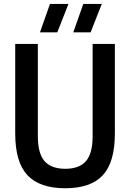

<svg xmlns="http://www.w3.org/2000/svg" viewBox="-20 -968 675 997"><path d="M319 9.5Q186 9.5 122.5 -58.2Q59 -126 59 -275V-740H176.5V-261Q176.5 -171.5 211.2 -131.5Q246 -91.5 319 -91.5Q392 -91.5 426.5 -131.5Q461 -171.5 461 -261V-740H576.5V-275Q576.5 -126 514 -58.2Q451.5 9.5 319 9.5ZM360.5 -800 412.5 -947.5H508.5L450.5 -800ZM187.5 -800 239.5 -947.5H335.5L277.5 -800Z"/></svg>

Font: Encode Sans Condensed SemiBold
Style: Regular
Weight: 600
Width: 3
Designer: Multiple Designers
Foundry: Impallari Type
Version: Version 3.000; ttfautohint (v1.8.3) -l 8 -r 50 -G 200 -x 14 